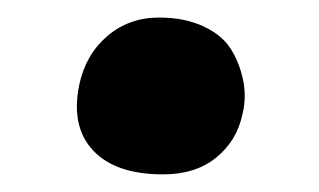

<svg xmlns="http://www.w3.org/2000/svg" viewBox="-20 -378 365 220"><path d="M167 -178.2Q112.3 -178.2 86.7 -205.6Q61 -232.9 70.8 -280.8Q78.1 -315.4 103 -336.7Q127.9 -357.9 162.1 -357.9Q191.4 -357.9 212.9 -347.9Q234.4 -337.9 244.4 -322Q254.4 -306.2 258.5 -286.4Q262.7 -266.6 257.8 -247.1Q251.5 -216.8 227.8 -197.5Q204.1 -178.2 167 -178.2Z"/></svg>

Font: Shantell Sans Normal
Style: Italic
Weight: 600
Italic angle: -11.31°
Designer: Stephen Nixon, Anya Danilova, Shantell Martin
Foundry: Arrow Type
Version: Version 1.006;[559af2be0]